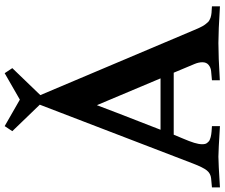

<svg xmlns="http://www.w3.org/2000/svg" viewBox="-92 -844 934 797"><g transform="rotate(-90 374.5 -445.0)"><path d="M440.4 1V-31.7L478.5 -35.2Q493.2 -36.6 504.2 -45.7Q515.1 -54.7 515.1 -71.3Q515.1 -86.4 508.3 -103L471.7 -190.4H214.4Q211.4 -182.6 199 -153.6Q186.5 -124.5 180.7 -105.5Q174.8 -86.4 174.8 -72.3Q174.8 -65.9 176 -60.5Q177.2 -55.2 180.4 -51.5Q183.6 -47.9 186.5 -44.9Q189.5 -42 195.3 -40Q201.2 -38.1 204.6 -36.9Q208 -35.6 215.6 -34.7Q223.1 -33.7 226.6 -33.4Q230 -33.2 238.8 -32.5Q247.6 -31.7 250 -31.7V1.5Q146.5 -4.9 123 -4.9Q98.1 -4.9 -4.4 1.5V-31.7L33.2 -35.2Q53.2 -37.1 65.9 -52.7Q78.6 -68.4 94.7 -110.4L357.4 -794.4L646.5 -110.8Q651.4 -98.6 656 -88.6Q660.6 -78.6 664.6 -71.3Q668.5 -64 673.3 -58.1Q678.2 -52.2 681.6 -48.3Q685.1 -44.4 690.7 -41.7Q696.3 -39.1 699.7 -37.6Q703.1 -36.1 710.2 -34.9Q717.3 -33.7 720.9 -33.4Q724.6 -33.2 733.4 -32.7Q742.2 -32.2 747.1 -31.7V1.5Q643.6 -4.9 595.2 -4.9Q539.1 -4.9 440.4 1ZM448.2 -245.1 336.9 -509.3Q321.8 -469.2 305.2 -426Q288.6 -382.8 267.8 -329.8Q247.1 -276.9 234.9 -245.1ZM359.9 -724.6 229 -860.4 250 -892.1 359.9 -829.1Q429.2 -868.2 469.7 -892.1L490.7 -860.4Z"/></g></svg>

Font: Flanker
Style: Bold
Weight: 700
Designer: Flanker
Foundry: Flanker
Version: Version 2.021